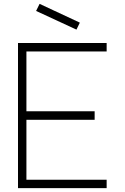

<svg xmlns="http://www.w3.org/2000/svg" viewBox="-20 -972 644 992"><path d="M375 -819 166.5 -915.5 184.5 -952 392.5 -855ZM116.5 -706V-397H469V-353H116.5V-43.5H531V0H73V-750H531V-706Z"/></svg>

Font: Russisch Sans ExtraLight
Style: Regular
Weight: 200
Width: 4
Designer: Michael Sharanda (font) & Cristiano Sobral (main changes)
Foundry: Michael Sharanda
Version: Version 2.00;September 8, 2020;FontCreator 13.0.0.2681 64-bi